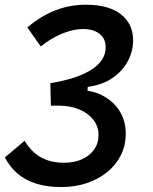

<svg xmlns="http://www.w3.org/2000/svg" viewBox="-35 -547 641 802"><path d="M220.7 234.4Q161.6 234.4 116 220Q70.3 205.6 37.8 177.7Q5.4 149.9 -14.6 110.4L67.9 41Q84 68.4 106.4 89.1Q128.9 109.9 160.2 121.3Q191.4 132.8 232.9 132.8Q274.9 132.8 307.1 118.4Q339.4 104 357.9 77.9Q376.5 51.8 376.5 17.1Q376.5 -19 355 -46.6Q333.5 -74.2 296.9 -89.6Q260.3 -105 215.3 -105.5Q207.5 -105.5 198.2 -105.5Q189 -105.5 177.7 -105.5L175.8 -168H333Q377.9 -160.2 413.8 -135.7Q449.7 -111.3 470.2 -73.2Q490.7 -35.2 490.2 13.7Q489.7 62.5 469 103Q448.2 143.6 411.6 172.9Q375 202.1 326.4 218.3Q277.8 234.4 220.7 234.4ZM177.7 -105.5 175.3 -199.7Q198.7 -203.1 218.5 -207.8Q238.3 -212.4 254.9 -216.8Q307.1 -231.9 340.6 -252Q374 -272 390.4 -296.6Q406.7 -321.3 406.2 -349.1Q406.2 -387.2 379.9 -406.5Q353.5 -425.8 312 -425.8Q272 -425.8 225.6 -407Q179.2 -388.2 135.3 -353L79.1 -432.6Q138.7 -481.9 198.2 -504.6Q257.8 -527.3 324.2 -527.3Q418.5 -527.3 469.7 -487.5Q521 -447.8 521 -377.9Q521 -333.5 499.3 -292.2Q477.5 -251 435.5 -221.7Q393.6 -192.4 331.5 -184.1L328.1 -135.3Z"/></svg>

Font: Cascadia Mono Medium
Style: Italic
Weight: 500
Italic angle: -10°
Monospace: yes
Designer: Aaron Bell
Foundry: Saja Typeworks
Version: Version 2407.024